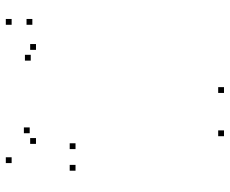

<svg xmlns="http://www.w3.org/2000/svg" viewBox="-85 -695 790 660"><g transform="rotate(-90 310.0 -365.0)"><path d="M340.5 10V-10H320.5V10ZM574.8 -648.8V-668.8H554.8V-648.8ZM574.8 -720V-740H554.8V-720ZM99.4 -720V-740H79.4V-720ZM73.2 -500.4V-520.4H53.2V-500.4ZM147.5 -500.4V-520.4H127.5V-500.4ZM202 -657.9V-677.9H182V-657.9ZM165.4 -636.3V-656.3H145.4V-636.3ZM488.6 -636.3V-656.3H468.6V-636.3ZM451.6 -654.3V-674.3H431.6V-654.3ZM191.8 10V-10H171.8V10Z"/></g></svg>

Font: Monaspace Xenon Dots Var
Style: Regular
Weight: 400
Designer: Riley Cran and the Lettermatic Team
Version: Version 1.100 (Monaspace Xenon Dots)